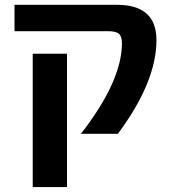

<svg xmlns="http://www.w3.org/2000/svg" viewBox="-20 -543 690 782"><path d="M617.2 -379.9Q617.2 -209 460 2H309.6Q476.6 -212.9 476.6 -367.2Q476.6 -394.5 464.4 -405.3Q452.1 -416 419.9 -416H39.1V-523.4H456.1Q617.2 -523.4 617.2 -379.9ZM113.3 218.8V-324.2H252.9V218.8Z"/></svg>

Font: Nasu
Style: Bold
Weight: 700
Designer: Ryoko NISHIZUKA (kana &amp; ideographs); Paul D. Hunt (Latin, Greek &amp; Cyrillic); Wenlong ZHANG (bopomofo); Sandoll C
Version: Version 2014.1215